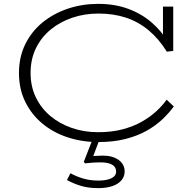

<svg xmlns="http://www.w3.org/2000/svg" viewBox="-20 -720 1004 992"><path d="M487 14Q404 14 329.5 -10.5Q255 -35 199 -81.5Q143 -128 110.5 -194Q78 -260 78 -343Q78 -426 111 -492.5Q144 -559 201 -605Q258 -651 331.5 -675.5Q405 -700 487 -700Q574 -700 643.5 -674Q713 -648 764.5 -603Q816 -558 849 -502L822 -509V-686H875V-457L842 -453Q801 -519 748.5 -563Q696 -607 631.5 -628.5Q567 -650 489 -650Q417 -650 353.5 -628.5Q290 -607 241.5 -567Q193 -527 165.5 -470.5Q138 -414 138 -343Q138 -273 165.5 -216.5Q193 -160 241 -120Q289 -80 352 -58.5Q415 -37 487 -37Q558 -37 614 -52Q670 -67 713 -91.5Q756 -116 788 -145.5Q820 -175 841 -205L878 -170Q854 -137 820 -104.5Q786 -72 738.5 -45Q691 -18 628.5 -2Q566 14 487 14ZM488 252Q436 252 397 240Q358 228 326 210L344 175Q372 191 408.5 202Q445 213 488 213Q531 213 555.5 201Q580 189 580 166Q580 143 559.5 131Q539 119 501 119Q476 119 456.5 120.5Q437 122 419 124L413 116L461 -7H497L462 86Q473 86 485 85Q497 84 511 84Q562 84 593 106.5Q624 129 624 166Q624 192 607.5 211.5Q591 231 560.5 241.5Q530 252 488 252Z"/></svg>

Font: BioRhyme SemiExpanded Light
Style: Regular
Weight: 300
Width: 6
Designer: Aoife Mooney
Foundry: Aoife Mooney Type
Version: Version 1.600;gftools[0.9.33]